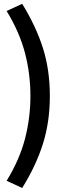

<svg xmlns="http://www.w3.org/2000/svg" viewBox="-20 -772 343 989"><path d="M14.2 159.2Q81.1 49.8 108.9 -57.6Q136.7 -165 136.7 -277.8Q136.7 -391.1 108.9 -498.3Q81.1 -605.5 14.2 -715.3L94.2 -752.4Q165 -637.7 200.9 -525.1Q236.8 -412.6 236.8 -277.8Q236.8 -143.6 200.9 -30.3Q165 83 94.2 196.3Z"/></svg>

Font: Pyidaungsu Book
Style: Bold
Weight: 700
Designer: Sun Tun
Foundry: MCF
Version: Version 1.008;February 27, 2020;FontCreator 11.0.0.2408 32-b